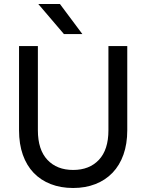

<svg xmlns="http://www.w3.org/2000/svg" viewBox="-20 -930 730 958"><path d="M345 8Q283 8 233 -11.5Q183 -31 148 -67.5Q113 -104 94 -157.5Q75 -211 75 -280V-700H169V-280Q169 -183 216.5 -132.5Q264 -82 345 -82Q426 -82 473.5 -132.5Q521 -183 521 -280V-700H615V-280Q615 -212 596 -158.5Q577 -105 541.5 -68Q506 -31 456 -11.5Q406 8 345 8ZM171 -910H279L391 -760H299Z"/></svg>

Font: PT Root UI Web Medium
Style: Regular
Weight: 500
Designer: Vitaly Kuzmin
Foundry: ParaType Ltd.
Version: Version 1.001W